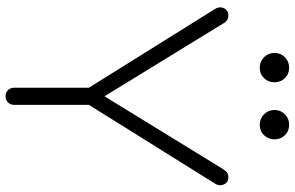

<svg xmlns="http://www.w3.org/2000/svg" viewBox="-200 -834 1034 673"><g transform="rotate(90 316.5 -497.0)"><path d="M317 0Q304 0 295.5 -8.5Q287 -17 287 -30V-292L11 -734Q4 -746 5.5 -756.5Q7 -767 14.5 -774Q22 -781 34 -781Q42 -781 47.5 -778Q53 -775 58 -769L339 -311H295L572 -762Q579 -773 585.5 -777Q592 -781 601 -781Q613 -781 620 -774Q627 -767 628.5 -756Q630 -745 623 -734L347 -292V-30Q347 -17 338.5 -8.5Q330 0 317 0ZM217 -891Q195 -891 180 -906Q165 -921 165 -943Q165 -964 180 -979Q195 -994 217 -994Q239 -994 253.5 -979Q268 -964 268 -943Q268 -921 253.5 -906Q239 -891 217 -891ZM417 -891Q395 -891 380 -906Q365 -921 365 -943Q365 -964 380 -979Q395 -994 417 -994Q439 -994 453.5 -979Q468 -964 468 -943Q468 -921 453.5 -906Q439 -891 417 -891Z"/></g></svg>

Font: ComfortaaLight
Style: Regular
Weight: 300
Designer: Johan Aakerlund
Foundry: Johan Aakerlund
Version: Version 3.104; ttfautohint (v1.8.1.43-b0c9)